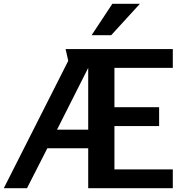

<svg xmlns="http://www.w3.org/2000/svg" viewBox="-22 -990 966 1010"><path d="M569 -970 460 -805H563L714 -970ZM442 -210V0H887V-99H580V-327H815V-426H580V-633H887V-732H323L337 -670L-2 0H120L227 -210ZM278 -308 442 -633V-308Z"/></svg>

Font: Rosario
Style: Bold
Weight: 700
Designer: Hector Gatti
Foundry: Omnibus Type
Version: Version 1.100